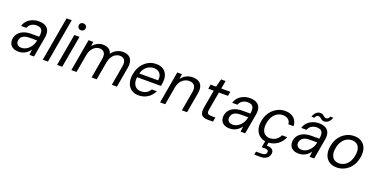

<svg xmlns="http://www.w3.org/2000/svg" viewBox="-24 -1710 5764 2943"><g transform="rotate(20 2858.5 -239.0)"><path d="M183 12Q123 12 87 -10Q51 -32 37.5 -68.5Q24 -105 30 -146Q38 -199 70.5 -236Q103 -273 155 -292.5Q207 -312 272 -312H404Q413 -362 406.5 -395.5Q400 -429 375.5 -445.5Q351 -462 307 -462Q262 -462 225 -439.5Q188 -417 172 -372H86Q101 -425 136.5 -460.5Q172 -496 220 -514.5Q268 -533 319 -533Q389 -533 431 -508Q473 -483 487.5 -437.5Q502 -392 491 -330L433 0H358L368 -90Q354 -69 335.5 -50.5Q317 -32 293.5 -18Q270 -4 242.5 4Q215 12 183 12ZM207 -59Q241 -59 271.5 -74Q302 -89 327 -114.5Q352 -140 368.5 -171.5Q385 -203 391 -238L393 -247H268Q221 -247 189 -235Q157 -223 140 -201Q123 -179 119 -151Q113 -110 136 -84.5Q159 -59 207 -59Z M576 0 702 -720H786L660 0Z M809 0 901 -521H985L893 0ZM971 -623Q946 -623 930 -639.5Q914 -656 913 -681Q913 -706 929.5 -721.5Q946 -737 971 -737Q995 -737 1012 -721.5Q1029 -706 1029 -681Q1030 -656 1012.5 -639.5Q995 -623 971 -623Z M1042 0 1133 -521H1209L1201 -448Q1232 -488 1276.5 -510.5Q1321 -533 1366 -533Q1404 -533 1433.5 -522.5Q1463 -512 1482.5 -490.5Q1502 -469 1510 -437Q1543 -484 1592 -508.5Q1641 -533 1691 -533Q1748 -533 1786 -510.5Q1824 -488 1839 -442Q1854 -396 1842 -327L1785 0H1702L1757 -318Q1770 -390 1745.5 -425.5Q1721 -461 1668 -461Q1632 -461 1599 -442.5Q1566 -424 1542 -387.5Q1518 -351 1508 -298L1455 0H1372L1427 -318Q1440 -390 1415 -425.5Q1390 -461 1338 -461Q1303 -461 1270 -442Q1237 -423 1212 -385.5Q1187 -348 1178 -294L1126 0Z M2139 12Q2070 12 2022.5 -21Q1975 -54 1954.5 -113.5Q1934 -173 1946 -253Q1956 -316 1981 -367Q2006 -418 2045 -455.5Q2084 -493 2132 -513Q2180 -533 2236 -533Q2310 -533 2355 -500.5Q2400 -468 2417 -413Q2434 -358 2424 -293Q2423 -281 2421 -268.5Q2419 -256 2415 -242H2007L2018 -307H2345Q2353 -358 2338.5 -392.5Q2324 -427 2294 -444.5Q2264 -462 2222 -462Q2180 -462 2140.5 -442Q2101 -422 2072.5 -382.5Q2044 -343 2033 -284L2028 -256Q2017 -192 2031 -147.5Q2045 -103 2077 -81Q2109 -59 2151 -59Q2207 -59 2243.5 -81Q2280 -103 2302 -143H2385Q2365 -99 2329 -63.5Q2293 -28 2245 -8Q2197 12 2139 12Z M2489 0 2580 -521H2656L2646 -438Q2677 -483 2725 -508Q2773 -533 2830 -533Q2889 -533 2928.5 -510.5Q2968 -488 2983.5 -442Q2999 -396 2987 -328L2929 0H2845L2901 -319Q2913 -390 2885.5 -425.5Q2858 -461 2799 -461Q2760 -461 2724 -442.5Q2688 -424 2662 -388Q2636 -352 2625 -299L2573 0Z M3268 0Q3222 0 3191.5 -14.5Q3161 -29 3150 -62.5Q3139 -96 3148 -152L3201 -450H3111L3124 -521H3214L3247 -651H3321L3298 -521H3446L3433 -450H3285L3232 -152Q3224 -105 3240.5 -88.5Q3257 -72 3304 -72H3365L3352 0Z M3627 12Q3567 12 3531 -10Q3495 -32 3481.5 -68.5Q3468 -105 3474 -146Q3482 -199 3514.5 -236Q3547 -273 3599 -292.5Q3651 -312 3716 -312H3848Q3857 -362 3850.5 -395.5Q3844 -429 3819.5 -445.5Q3795 -462 3751 -462Q3706 -462 3669 -439.5Q3632 -417 3616 -372H3530Q3545 -425 3580.5 -460.5Q3616 -496 3664 -514.5Q3712 -533 3763 -533Q3833 -533 3875 -508Q3917 -483 3931.5 -437.5Q3946 -392 3935 -330L3877 0H3802L3812 -90Q3798 -69 3779.5 -50.5Q3761 -32 3737.5 -18Q3714 -4 3686.5 4Q3659 12 3627 12ZM3651 -59Q3685 -59 3715.5 -74Q3746 -89 3771 -114.5Q3796 -140 3812.5 -171.5Q3829 -203 3835 -238L3837 -247H3712Q3665 -247 3633 -235Q3601 -223 3584 -201Q3567 -179 3563 -151Q3557 -110 3580 -84.5Q3603 -59 3651 -59Z M4244 12Q4174 12 4124.5 -21.5Q4075 -55 4053 -114.5Q4031 -174 4043 -253Q4053 -316 4079 -367.5Q4105 -419 4145.5 -456Q4186 -493 4235 -513Q4284 -533 4340 -533Q4430 -533 4482 -485.5Q4534 -438 4537 -357H4451Q4449 -407 4414 -434Q4379 -461 4327 -461Q4279 -461 4238 -437.5Q4197 -414 4168.5 -368Q4140 -322 4129 -255Q4122 -207 4127.5 -170Q4133 -133 4151 -108.5Q4169 -84 4195.5 -71.5Q4222 -59 4256 -59Q4291 -59 4322.5 -71.5Q4354 -84 4379 -107.5Q4404 -131 4417 -165H4503Q4483 -113 4445 -73Q4407 -33 4355.5 -10.5Q4304 12 4244 12ZM4120 259 4129 206H4221Q4257 206 4275.5 194Q4294 182 4297 157Q4301 135 4286.5 124Q4272 113 4238 113H4188L4209 -7H4266L4253 63Q4291 62 4318 72.5Q4345 83 4358 104Q4371 125 4366 157Q4362 188 4342.5 211Q4323 234 4293.5 246.5Q4264 259 4228 259Z M4753 12Q4693 12 4657 -10Q4621 -32 4607.5 -68.5Q4594 -105 4600 -146Q4608 -199 4640.5 -236Q4673 -273 4725 -292.5Q4777 -312 4842 -312H4974Q4983 -362 4976.5 -395.5Q4970 -429 4945.5 -445.5Q4921 -462 4877 -462Q4832 -462 4795 -439.5Q4758 -417 4742 -372H4656Q4671 -425 4706.5 -460.5Q4742 -496 4790 -514.5Q4838 -533 4889 -533Q4959 -533 5001 -508Q5043 -483 5057.5 -437.5Q5072 -392 5061 -330L5003 0H4928L4938 -90Q4924 -69 4905.5 -50.5Q4887 -32 4863.5 -18Q4840 -4 4812.5 4Q4785 12 4753 12ZM4777 -59Q4811 -59 4841.5 -74Q4872 -89 4897 -114.5Q4922 -140 4938.5 -171.5Q4955 -203 4961 -238L4963 -247H4838Q4791 -247 4759 -235Q4727 -223 4710 -201Q4693 -179 4689 -151Q4683 -110 4706 -84.5Q4729 -59 4777 -59ZM4744 -588Q4760 -638 4790 -663.5Q4820 -689 4857 -689Q4884 -689 4899.5 -677.5Q4915 -666 4929 -654Q4943 -642 4964 -642Q4981 -642 4994.5 -653.5Q5008 -665 5015 -687H5064Q5049 -638 5018.5 -612Q4988 -586 4950 -586Q4923 -586 4907 -598Q4891 -610 4877.5 -621.5Q4864 -633 4843 -633Q4827 -633 4814 -622Q4801 -611 4793 -588Z M5370 12Q5299 12 5249 -21Q5199 -54 5178 -114Q5157 -174 5169 -254Q5179 -317 5205 -368.5Q5231 -420 5271 -456.5Q5311 -493 5360.5 -513Q5410 -533 5466 -533Q5538 -533 5587.5 -500.5Q5637 -468 5658 -408.5Q5679 -349 5667 -268Q5657 -205 5631.5 -153.5Q5606 -102 5566 -65Q5526 -28 5476.5 -8Q5427 12 5370 12ZM5382 -60Q5430 -60 5471.5 -83.5Q5513 -107 5542 -153.5Q5571 -200 5581 -267Q5591 -332 5577 -375Q5563 -418 5531 -439.5Q5499 -461 5454 -461Q5407 -461 5366 -437.5Q5325 -414 5295.5 -368Q5266 -322 5256 -255Q5245 -191 5259.5 -147Q5274 -103 5306 -81.5Q5338 -60 5382 -60Z"/></g></svg>

Font: DM Sans 10pt
Style: Italic
Weight: 400
Italic angle: -10°
Version: Version 4.004;gftools[0.9.30]